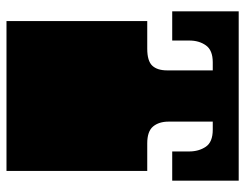

<svg xmlns="http://www.w3.org/2000/svg" viewBox="-102 -654 756 592"><g transform="rotate(90 276.0 -358.0)"><path d="M45 0V-135Q45 -152 45 -156.5Q45 -161 45 -163Q45 -165 45 -171V-172Q45 -179 45 -180.5Q45 -182 45 -187.5Q45 -193 45 -209V-260Q45 -277 45 -281.5Q45 -286 45 -288Q45 -290 45 -296V-297Q45 -304 45 -305.5Q45 -307 45 -312.5Q45 -318 45 -334V-434H130Q168 -434 182.5 -449.5Q197 -465 197 -495V-636H172Q135 -636 120 -615Q105 -594 105 -564V-511H15V-716H537V-511H447V-563Q447 -593 432.5 -614.5Q418 -636 380 -636H355V-500Q355 -470 370 -452Q385 -434 422 -434H507V-334Q507 -318 507 -312.5Q507 -307 507 -305.5Q507 -304 507 -297V-296Q507 -290 507 -288Q507 -286 507 -281.5Q507 -277 507 -260V-209Q507 -193 507 -187.5Q507 -182 507 -180.5Q507 -179 507 -172V-171Q507 -165 507 -163Q507 -161 507 -156.5Q507 -152 507 -135V0Z"/></g></svg>

Font: Danfo
Style: Regular
Weight: 400
Designer: Seyi Olusanya, David Udoh, Eyiyemi Adegbite, Mirko Velimirović
Version: Version 1.000